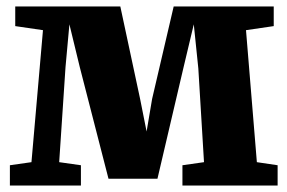

<svg xmlns="http://www.w3.org/2000/svg" viewBox="-20 -572 886 592"><path d="M10.5 0V-62.5L77 -72L112.5 -479L27 -491.5V-552H351L412 -267L432 -166.5L449 -267L515.5 -552H824V-491.5L738.5 -479L772 -72L836 -62.5V0H542.5V-62.5L609 -72L591.5 -361L577.5 -497L545.5 -362.5L465.5 -21H314.5L226 -365L194 -497L182 -365L162.5 -72L229.5 -62.5V0Z"/></svg>

Font: Merriweather 28pt Black
Style: Regular
Weight: 900
Version: Version 2.100